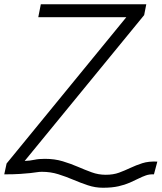

<svg xmlns="http://www.w3.org/2000/svg" viewBox="-35 -820 760 903"><path d="M449 63Q413 63 378.5 51.5Q344 40 310 25.5Q276 11 239.5 -0.5Q203 -12 162 -12Q150 -12 138 -10Q126 -8 107.5 -6Q89 -4 59.5 -2Q30 0 -15 0L-4 -51L559 -739H145L157 -800H653L643 -749L81 -63Q106 -64 126.5 -68.5Q147 -73 176 -73Q222 -73 260 -61.5Q298 -50 331.5 -35.5Q365 -21 396.5 -9.5Q428 2 462 2Q498 2 525 -8Q552 -18 578.5 -30.5Q605 -43 634.5 -52.5Q664 -62 705 -60L689 0Q668 -1 651 5Q634 11 616 20Q598 29 575.5 39Q553 49 522.5 56Q492 63 449 63Z"/></svg>

Font: Victor Mono Thin Light
Style: Italic
Weight: 300
Italic angle: -12°
Monospace: yes
Version: Version 1.561;gftools[0.9.30]